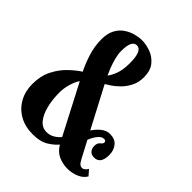

<svg xmlns="http://www.w3.org/2000/svg" viewBox="-201 -829 958 958"><g transform="rotate(45 278.5 -350.0)"><path d="M189.5 9Q135 9 95 -14Q55 -37 33 -76.8Q11 -116.5 11 -167Q11 -225 32.8 -267.8Q54.5 -310.5 85.5 -340.2Q116.5 -370 145.5 -388.5Q127 -426 112 -472.5Q97 -519 97 -569.5Q97 -610.5 111.8 -637.8Q126.5 -665 149.8 -680.5Q173 -696 198.2 -702.5Q223.5 -709 244 -709Q273 -709 305 -697.5Q337 -686 359.2 -658.8Q381.5 -631.5 381.5 -584.5Q381.5 -548.5 367.2 -520.5Q353 -492.5 332.8 -472.2Q312.5 -452 293.8 -439.5Q275 -427 266.5 -422.5L379.5 -207.5Q393 -229 414.5 -247.2Q436 -265.5 461.5 -265.5Q498 -265.5 515.8 -242.8Q533.5 -220 533.5 -189.5Q533.5 -125.5 489 -125.5Q468 -125.5 458 -137.8Q448 -150 448 -167Q448 -188.5 460 -197.5Q472 -206.5 472 -215Q472 -227 458 -227Q441 -227 425.8 -207.2Q410.5 -187.5 402.5 -164.5L446.5 -81Q459 -57 466.5 -51.5Q474 -46 482 -46Q490 -46 498 -52.5Q506 -59 510.5 -68L535.5 -39.5Q522 -16 493.2 -4Q464.5 8 433 8Q401 8 371.2 -5Q341.5 -18 322 -51Q308.5 -33 276.5 -12Q244.5 9 189.5 9ZM208 -598Q208 -576 214.5 -550.5Q221 -525 230 -501.8Q239 -478.5 246.5 -462.5Q259 -477 270.5 -507.2Q282 -537.5 282 -585.5Q282 -673 244 -673Q208 -673 208 -598ZM136.5 -232.5Q136.5 -183.5 147 -141.2Q157.5 -99 178.5 -73.2Q199.5 -47.5 231 -47.5Q253.5 -47.5 272.8 -59Q292 -70.5 303.5 -85.5L168.5 -345Q154 -323.5 145.2 -292.8Q136.5 -262 136.5 -232.5Z"/></g></svg>

Font: Imbue 10pt ExtraBold
Style: Regular
Weight: 800
Designer: Tyler Finck
Foundry: Etcetera Type Company
Version: Version 1.102; ttfautohint (v1.8.3)